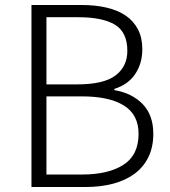

<svg xmlns="http://www.w3.org/2000/svg" viewBox="-20 -749 682 769"><path d="M106 -729H306Q362 -729 407 -718.5Q452 -708 483.5 -686.5Q515 -665 532.5 -631.5Q550 -598 550 -552Q550 -495 521.5 -452.5Q493 -410 438 -393V-388Q509 -376 551.5 -332Q594 -288 594 -213Q594 -160 574.5 -120Q555 -80 519.5 -53.5Q484 -27 434 -13.5Q384 0 322 0H106ZM166 -50H308Q414 -50 474.5 -89Q535 -128 535 -213Q535 -290 476 -326.5Q417 -363 308 -363H166ZM166 -680V-411H288Q396 -411 443 -447Q490 -483 490 -545Q490 -620 440.5 -650Q391 -680 294 -680Z"/></svg>

Font: Kinto Sans Light
Style: Regular
Weight: 300
Designer: Authors: Ryoko NISHIZUKA  (kana & ideographs); Paul D. Hunt (Latin, Greek & Cyrillic); Wenlong ZHANG  (bopomofo); Sandol
Foundry: Adobe Systems Incorporated, ookami Inc.
Version: Version 0.001